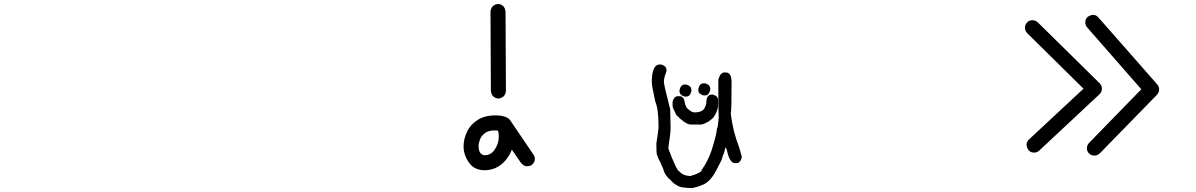

<svg xmlns="http://www.w3.org/2000/svg" viewBox="-20 -828 6040 970"><path d="M2428 -44C2420 -44 2413 -48 2407 -55C2401 -62 2398 -74 2398 -92C2398 -103 2401 -114 2406 -126C2411 -138 2420 -148 2432 -157C2443 -165 2459 -169 2478 -169C2485 -169 2490 -169 2493 -168H2496C2499 -159 2500 -149 2500 -138C2500 -116 2494 -95 2481 -75C2468 -54 2451 -44 2428 -44ZM2498 -330C2521 -333 2534 -346 2536 -369L2534 -770C2531 -793 2519 -806 2496 -808C2473 -805 2460 -792 2458 -769L2460 -368C2463 -345 2475 -333 2498 -330ZM2428 32C2470 32 2506 15 2535 -19C2548 -35 2559 -53 2566 -72L2612 -5C2621 6 2631 12 2644 12C2655 12 2665 8 2672 0C2679 -7 2682 -16 2682 -26C2682 -33 2680 -40 2675 -47L2557 -221C2545 -237 2520 -245 2482 -245C2446 -245 2416 -237 2393 -222C2369 -207 2351 -187 2340 -163C2328 -139 2322 -114 2322 -89C2322 -60 2331 -32 2349 -7C2367 19 2393 32 2428 32Z M3542 -346C3555 -346 3563 -355 3568 -372V-380C3568 -393 3559 -402 3542 -407H3534C3521 -407 3513 -398 3508 -380V-372C3508 -359 3517 -351 3534 -346ZM3447 -340C3460 -340 3468 -349 3473 -367V-374C3473 -387 3464 -396 3447 -401H3439C3426 -401 3418 -392 3413 -374V-367C3413 -354 3422 -345 3439 -340ZM3525 -199C3548 -205 3567 -217 3584 -234C3600 -257 3608 -279 3608 -298V-323C3608 -336 3599 -345 3582 -350H3574C3557 -350 3548 -335 3548 -304C3548 -301 3545 -292 3538 -279C3529 -266 3512 -260 3487 -260C3478 -261 3467 -267 3454 -279C3451 -279 3447 -287 3441 -302C3438 -329 3429 -342 3413 -342H3405C3392 -342 3383 -333 3378 -315V-291C3378 -287 3384 -272 3397 -247C3425 -218 3448 -202 3466 -199ZM3478 122C3498 118 3513 113 3524 108C3552 99 3577 74 3598 34L3625 -19C3630 -38 3635 -50 3638 -55C3642 -74 3645 -84 3647 -84C3647 -79 3648 -76 3651 -76C3660 -28 3674 -4 3693 -4H3701C3713 -4 3722 -13 3727 -30V-38C3720 -64 3716 -79 3714 -84C3693 -138 3679 -194 3672 -253C3675 -270 3676 -323 3676 -412C3676 -445 3666 -462 3647 -462H3640C3626 -462 3616 -450 3609 -426C3609 -309 3610 -245 3611 -232C3608 -197 3605 -179 3602 -179C3602 -163 3593 -126 3575 -68C3562 -31 3546 1 3526 29C3526 39 3507 50 3469 61C3444 61 3425 53 3412 38C3403 36 3385 -2 3357 -76V-85C3364 -130 3368 -163 3368 -182C3368 -205 3367 -236 3366 -275C3345 -358 3334 -404 3334 -414C3334 -428 3338 -446 3347 -467V-475C3347 -488 3338 -497 3321 -502H3309C3285 -499 3273 -469 3273 -412C3273 -400 3279 -368 3290 -317C3301 -291 3307 -249 3307 -190C3307 -176 3303 -147 3296 -103C3296 -72 3297 -54 3298 -49C3304 -34 3307 -26 3307 -25C3314 -14 3322 4 3332 29C3336 48 3349 67 3370 84C3378 94 3388 102 3400 108C3410 117 3436 122 3478 122Z M5205 -57C5214 -57 5222 -60 5230 -67L5535 -352C5543 -360 5547 -369 5547 -380C5547 -389 5544 -398 5537 -406L5223 -715C5215 -722 5206 -726 5196 -726C5185 -726 5176 -722 5169 -715C5162 -707 5158 -698 5158 -688C5158 -678 5162 -669 5169 -661L5454 -380L5178 -123C5170 -115 5166 -106 5166 -96C5170 -70 5183 -57 5205 -57ZM5509 -42C5519 -42 5528 -46 5536 -53L5825 -349C5832 -357 5836 -366 5836 -376C5836 -385 5833 -393 5827 -401L5529 -740C5522 -749 5512 -753 5501 -753C5476 -749 5463 -736 5463 -715C5463 -706 5466 -698 5472 -690L5746 -377L5482 -106C5475 -98 5471 -89 5471 -79C5471 -68 5475 -59 5483 -52C5490 -45 5499 -42 5509 -42Z"/></svg>

Font: linja lipamanka normal
Style: Regular
Weight: 400
Version: Version 1.000;February 20, 2023;FontCreator 14.0.0.2901 64-b